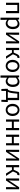

<svg xmlns="http://www.w3.org/2000/svg" viewBox="3540 -4137 826 7946"><g transform="rotate(90 3953.0 -164.0)"><path d="M92 0H183V-469H435V0H526V-543H92Z M710 229H801V45L799 -50C848 -10 900 13 949 13C1074 13 1185 -94 1185 -280C1185 -447 1109 -557 969 -557C906 -557 845 -521 796 -481H793L785 -543H710ZM934 -63C898 -63 850 -78 801 -120V-405C854 -454 901 -480 947 -480C1050 -480 1090 -399 1090 -279C1090 -144 1024 -63 934 -63Z M1330 0H1415L1621 -311C1641 -344 1672 -394 1693 -428H1697C1693 -357 1688 -284 1688 -227V0H1777V-543H1692L1486 -232C1466 -199 1435 -149 1414 -116H1410C1413 -186 1419 -259 1419 -316V-543H1330Z M2226 -286 2272 -393C2300 -458 2322 -468 2351 -468C2359 -468 2363 -467 2369 -465L2385 -551C2377 -554 2365 -557 2353 -557C2294 -557 2253 -536 2211 -440L2157 -319H2052V-543H1961V0H2052V-245H2159L2311 0H2411Z M2709 13C2842 13 2961 -91 2961 -271C2961 -452 2842 -557 2709 -557C2576 -557 2457 -452 2457 -271C2457 -91 2576 13 2709 13ZM2709 -63C2615 -63 2552 -146 2552 -271C2552 -396 2615 -481 2709 -481C2803 -481 2867 -396 2867 -271C2867 -146 2803 -63 2709 -63Z M3104 229H3195V45L3193 -50C3242 -10 3294 13 3343 13C3468 13 3579 -94 3579 -280C3579 -447 3503 -557 3363 -557C3300 -557 3239 -521 3190 -481H3187L3179 -543H3104ZM3328 -63C3292 -63 3244 -78 3195 -120V-405C3248 -454 3295 -480 3341 -480C3444 -480 3484 -399 3484 -279C3484 -144 3418 -63 3328 -63Z M3857 -469H4031V-74H3777C3803 -113 3825 -177 3837 -285ZM4123 -74V-543H3785L3756 -302C3735 -127 3711 -90 3680 -74H3654V-17L3663 192H3742V0H4113V192H4192L4201 -17V-74Z M4529 13C4662 13 4781 -91 4781 -271C4781 -452 4662 -557 4529 -557C4396 -557 4277 -452 4277 -271C4277 -91 4396 13 4529 13ZM4529 -63C4435 -63 4372 -146 4372 -271C4372 -396 4435 -481 4529 -481C4623 -481 4687 -396 4687 -271C4687 -146 4623 -63 4529 -63Z M4924 0H5015V-242H5277V0H5368V-543H5277V-323H5015V-543H4924Z M5552 0H5643V-242H5905V0H5996V-543H5905V-323H5643V-543H5552Z M6180 0H6265L6471 -311C6491 -344 6522 -394 6543 -428H6547C6543 -357 6538 -284 6538 -227V0H6627V-543H6542L6336 -232C6316 -199 6285 -149 6264 -116H6260C6263 -186 6269 -259 6269 -316V-543H6180Z M7076 -286 7122 -393C7150 -458 7172 -468 7201 -468C7209 -468 7213 -467 7219 -465L7235 -551C7227 -554 7215 -557 7203 -557C7144 -557 7103 -536 7061 -440L7007 -319H6902V-543H6811V0H6902V-245H7009L7161 0H7261Z M7367 0H7452L7658 -311C7678 -344 7709 -394 7730 -428H7734C7730 -357 7725 -284 7725 -227V0H7814V-543H7729L7523 -232C7503 -199 7472 -149 7451 -116H7447C7450 -186 7456 -259 7456 -316V-543H7367Z"/></g></svg>

Font: Squished Noto Sans CJK JP Regular
Style: Regular
Weight: 400
Designer: Ryoko NISHIZUKA (kana & ideographs); Paul D. Hunt (Latin, Greek & Cyrillic); Wenlong ZHANG (bopomofo); Sandoll Communica
Foundry: Adobe Systems Incorporated
Version: Version 1.004;PS 1.004;hotconv 1.0.82;makeotf.lib2.5.63406